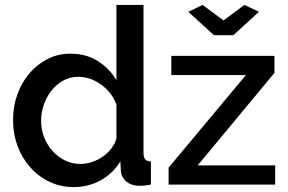

<svg xmlns="http://www.w3.org/2000/svg" viewBox="-20 -750 1170 780"><path d="M803 -730 888 -667 973 -730 1032 -702 928 -607H849L745 -702ZM665 -69 979 -445H676V-523H1095V-454L783 -78H1098V0H665ZM279 10Q226 10 181 -11.5Q136 -33 103 -70Q70 -107 51.5 -156.5Q33 -206 33 -263Q33 -318 50.5 -366.5Q68 -415 99.5 -452Q131 -489 173.5 -510.5Q216 -532 267 -532Q330 -532 378 -501.5Q426 -471 453 -424V-730H563V-130Q563 -111 569.5 -103Q576 -95 593 -94V0Q576 3 565.5 4Q555 5 548 5Q515 5 494 -12Q473 -29 471 -56L469 -95Q440 -46 390 -18Q340 10 279 10ZM306 -84Q330 -84 354 -92Q378 -100 398 -114Q418 -128 432.5 -147Q447 -166 453 -188V-325Q444 -350 427.5 -371Q411 -392 390 -407Q369 -422 345.5 -430Q322 -438 298 -438Q265 -438 237.5 -423Q210 -408 190 -383Q170 -358 158.5 -326Q147 -294 147 -260Q147 -224 159.5 -192Q172 -160 194 -136Q216 -112 244.5 -98Q273 -84 306 -84Z"/></svg>

Font: IngvarSans
Style: Regular
Weight: 600
Version: Version 3.000